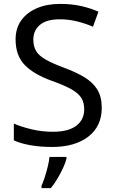

<svg xmlns="http://www.w3.org/2000/svg" viewBox="-20 -744 589 985"><path d="M502 -191Q502 -96 433 -43Q364 10 247 10Q187 10 136 1Q85 -8 51 -24V-110Q87 -94 140.5 -81Q194 -68 251 -68Q331 -68 371.5 -99Q412 -130 412 -183Q412 -218 397 -242Q382 -266 345.5 -286.5Q309 -307 244 -330Q153 -363 106.5 -411Q60 -459 60 -542Q60 -599 89 -639.5Q118 -680 169.5 -702Q221 -724 288 -724Q347 -724 396 -713Q445 -702 485 -684L457 -607Q420 -623 376.5 -634Q333 -645 286 -645Q219 -645 185 -616.5Q151 -588 151 -541Q151 -505 166 -481Q181 -457 215 -438Q249 -419 307 -397Q370 -374 413.5 -347.5Q457 -321 479.5 -284Q502 -247 502 -191ZM321 70Q317 88 304.5 115.5Q292 143 275.5 171Q259 199 241 221H193V209Q201 192 209.5 165.5Q218 139 225 110.5Q232 82 234 61H321Z"/></svg>

Font: Noto Sans Tifinagh Ghat
Style: Regular
Weight: 400
Designer: JamraPatel
Foundry: JamraPatel LLC
Version: Version 2.006; ttfautohint (v1.8.4.7-5d5b)